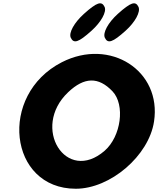

<svg xmlns="http://www.w3.org/2000/svg" viewBox="-20 -1208 970 1178"><path d="M359 -826C-32 -626 33 -50 445 -50C657 -50 893 -252 925 -462C973 -774 656 -978 359 -826ZM670 -648C749 -565 723 -371 622 -283C386 -78 169 -425 398 -642C497 -736 584 -738 670 -648ZM703 -1123C643 -1069 610 -1007 623 -977C641 -938 671 -948 750 -1019C810 -1073 843 -1135 830 -1165C812 -1204 782 -1194 703 -1123ZM495 -1123C435 -1069 401 -1007 414 -977C432 -938 462 -948 541 -1019C601 -1073 635 -1135 622 -1165C604 -1204 574 -1194 495 -1123Z"/></svg>

Font: Hussar Skorodowane
Style: Ky
Weight: 700
Foundry: Cannot Into Space Fonts
Version: Version 0.892